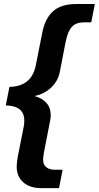

<svg xmlns="http://www.w3.org/2000/svg" viewBox="-20 -745 500 972"><path d="M189.5 207.5Q131.3 207.5 97.9 178Q64.5 148.4 64.5 98.6Q64.5 78.6 69.8 49.3L99.6 -101.1Q103 -116.7 103 -134.3Q103 -171.9 79.6 -191.2Q56.2 -210.4 9.3 -211.4L27.8 -305.2Q140.6 -307.1 161.6 -416L194.3 -581.1Q208.5 -652.3 249.3 -688.5Q290 -724.6 365.2 -724.6H460L441.9 -631.8H404.8Q364.7 -631.8 343.8 -609.1Q322.8 -586.4 312 -531.7L282.7 -380.4Q273.4 -334.5 239.3 -302Q205.1 -269.5 157.7 -259.8L157.2 -257.8Q193.4 -248.5 215.1 -223.9Q236.8 -199.2 236.8 -162.6Q236.8 -149.4 234.4 -137.2L202.6 25.9Q200.7 36.1 199.5 45.4Q198.2 54.7 198.2 63Q198.2 88.9 214.4 101.6Q230.5 114.3 257.8 114.3H296.9L278.8 207.5Z"/></svg>

Font: Arimo
Style: Italic
Weight: 400
Italic angle: -12°
Designer: Steve Matteson
Foundry: Monotype Imaging Inc.
Version: Version 1.33